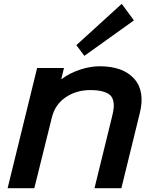

<svg xmlns="http://www.w3.org/2000/svg" viewBox="-20 -988 810 1008"><path d="M713.9 -394 617.2 0H476.1L568.8 -377.9Q575.7 -404.8 577.1 -424.3Q578.6 -443.8 573.7 -461.9Q568.8 -480 555.2 -491Q541.5 -502 516.4 -508.5Q491.2 -515.1 454.1 -515.1Q380.4 -515.1 324.5 -477.1Q268.6 -439 252 -370.1L160.2 0H20L174.8 -630.9H315.9L301.8 -573.2H304.2Q343.8 -603.5 398.4 -621.8Q453.1 -640.1 502.9 -640.1Q625.5 -640.1 684.1 -575Q742.7 -509.8 713.9 -394ZM619.1 -967.8 683.1 -880.9 422.9 -694.8 380.9 -751Z"/></svg>

Font: Sinkin Sans 600 SemiBold Italic
Style: Regular
Weight: 600
Italic angle: -112°
Designer: Keith Bates
Foundry: K-Type
Version: Sinkin Sans (version 1.0)  by Keith Bates   •   © 2014   www